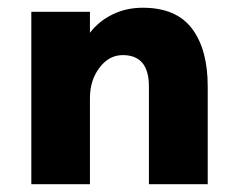

<svg xmlns="http://www.w3.org/2000/svg" viewBox="-20 -471 596 491"><path d="M511.2 -250V0H360.8V-250Q360.8 -330.1 293.9 -330.1Q258.8 -330.1 234.4 -297.9Q210 -265.6 210 -220.2V0H60.1V-440.9H210V-387.2Q232.9 -417 267.8 -434.1Q302.7 -451.2 345.2 -451.2Q430.7 -451.2 470.9 -397.9Q511.2 -344.7 511.2 -250Z"/></svg>

Font: Glacial Indifference
Style: Bold
Weight: 700
Version: Version 1.001